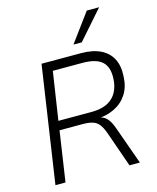

<svg xmlns="http://www.w3.org/2000/svg" viewBox="-137 -1048 932 1142"><g transform="rotate(-15 329.0 -477.5)"><path d="M60 0 167 -719H409Q482 -719 530 -695.5Q578 -672 600.5 -628Q623 -584 619 -521Q617 -457 588 -412Q559 -367 510 -343Q461 -319 398 -317V-323L407 -322Q440 -320 461 -298Q482 -276 496 -235L580 0H516L437 -225Q425 -257 410 -275.5Q395 -294 371.5 -301.5Q348 -309 313 -309H168L122 0ZM176 -365H381Q464 -365 508.5 -405.5Q553 -446 557 -522Q561 -594 524 -627.5Q487 -661 404 -661H221ZM380 -780 509 -955H585L431 -780Z"/></g></svg>

Font: Nunitoga
Style: Light Italic
Weight: 300
Italic angle: -9°
Designer: Vernon Adams
Foundry: Vernon Adams
Version: Version 1.0